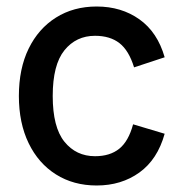

<svg xmlns="http://www.w3.org/2000/svg" viewBox="-20 -560 560 590"><path d="M277 10Q206 10 152 -24Q98 -58 68 -120Q38 -182 38 -265Q38 -349 68 -410.5Q98 -472 152 -506Q206 -540 277 -540Q353 -540 408.5 -500.5Q464 -461 486 -384L392 -353Q376 -405 347 -427.5Q318 -450 272 -450Q214 -450 178 -405.5Q142 -361 142 -265Q142 -169 178 -124.5Q214 -80 272 -80Q318 -80 346.5 -103Q375 -126 389 -178L486 -149Q464 -70 408.5 -30Q353 10 277 10Z"/></svg>

Font: Radio Canada Big
Style: Regular
Weight: 400
Designer: Étienne Aubert Bonn
Foundry: Coppers and Brasses
Version: Version 1.001